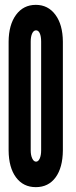

<svg xmlns="http://www.w3.org/2000/svg" viewBox="-20 -763 312 791"><path d="M127.5 8Q179.5 8 209 -32.2Q238.5 -72.5 239 -143.5V-591.5Q238.5 -661.5 208.2 -702.2Q178 -743 127.5 -743Q76.5 -743 46.2 -702Q16 -661 15.5 -591.5V-143.5Q16 -72.5 46 -32.2Q76 8 127.5 8ZM128.5 -97Q119 -97 112.8 -110.2Q106.5 -123.5 106.5 -143.5V-591.5Q106.5 -612.5 112.5 -625.2Q118.5 -638 128.5 -638Q138.5 -638 144 -625.5Q149.5 -613 149.5 -591.5V-143.5Q149.5 -123.5 143.8 -110.2Q138 -97 128.5 -97Z"/></svg>

Font: League Gothic SemiCondensed
Style: Regular
Weight: 400
Width: 4
Designer: The League of Moveable Type
Version: Version 1.600; ttfautohint (v1.8.3)